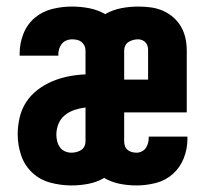

<svg xmlns="http://www.w3.org/2000/svg" viewBox="-20 -558 640 586"><path d="M198 8Q166 8 134 -0.5Q102 -9 78.5 -31Q55 -53 44.5 -84Q34 -115 34 -148Q34 -174 40 -199.5Q46 -225 60 -246.5Q74 -268 95 -284Q116 -300 140 -310Q164 -320 189.5 -325Q215 -330 241 -331V-404Q241 -412 237.5 -419Q234 -426 228 -430.5Q222 -435 214.5 -436.5Q207 -438 199 -438Q191 -438 182.5 -434.5Q174 -431 168.5 -424Q163 -417 160.5 -408.5Q158 -400 158 -391Q158 -390 158 -389.5Q158 -389 158 -388H40Q40 -390 40 -392Q40 -394 40 -396Q40 -426 51.5 -455Q63 -484 86 -503.5Q109 -523 139 -530.5Q169 -538 199 -538Q226 -538 252 -533Q278 -528 301 -515Q324 -528 350 -533Q376 -538 402 -538Q421 -538 440 -535.5Q459 -533 476.5 -525.5Q494 -518 508.5 -505.5Q523 -493 532.5 -476.5Q542 -460 546 -441.5Q550 -423 550 -404V-215H359V-126Q359 -119 361.5 -112Q364 -105 369.5 -100.5Q375 -96 382 -94Q389 -92 397 -92Q405 -92 413 -96Q421 -100 425.5 -107Q430 -114 432 -122Q434 -130 434 -139Q434 -139 434 -140Q434 -141 434 -141H552Q552 -139 552 -137Q552 -135 552 -133Q552 -104 541 -75.5Q530 -47 507.5 -27Q485 -7 455.5 0.5Q426 8 397 8Q371 8 345.5 3Q320 -2 298 -15Q276 -2 250 3Q224 8 198 8ZM432 -315V-404Q432 -411 430.5 -417Q429 -423 424.5 -428Q420 -433 414 -435.5Q408 -438 401 -438Q394 -438 386.5 -436Q379 -434 372.5 -430Q366 -426 362.5 -419Q359 -412 359 -404V-315ZM198 -92Q206 -92 213.5 -94Q221 -96 227.5 -100Q234 -104 237.5 -111Q241 -118 241 -126V-230Q224 -228 207.5 -222.5Q191 -217 178 -206.5Q165 -196 158.5 -180Q152 -164 152 -147Q152 -137 154.5 -127Q157 -117 163 -108.5Q169 -100 178.5 -96Q188 -92 198 -92Z"/></svg>

Font: Iosevka Slab Extended
Style: Bold
Weight: 700
Width: 7
Monospace: yes
Designer: Belleve Invis
Foundry: Belleve Invis
Version: Version 11.1.0; ttfautohint (v1.8.3)